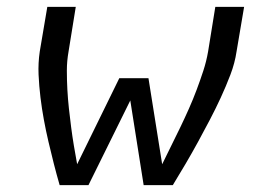

<svg xmlns="http://www.w3.org/2000/svg" viewBox="-20 -540 790 560"><path d="M154 0Q145 -31 137 -62.5Q129 -94 121.5 -126Q114 -158 108 -190.5Q102 -223 98 -256Q94 -289 92.5 -322.5Q91 -356 96 -390L118 -520H201L180 -390Q175 -362 175 -334Q175 -306 176.5 -278.5Q178 -251 181 -223.5Q184 -196 187.5 -169Q191 -142 195.5 -115Q200 -88 205 -61L328 -312H413L453 -61Q466 -88 479.5 -115Q493 -142 506 -169Q519 -196 531 -223Q543 -250 553.5 -278Q564 -306 573 -333.5Q582 -361 587 -390L608 -520H692L670 -390Q665 -356 652 -322Q639 -288 624 -255.5Q609 -223 592 -190.5Q575 -158 557.5 -126Q540 -94 521.5 -62.5Q503 -31 484 0H399L360 -247L238 0Z"/></svg>

Font: Zed Sans Extended
Style: Italic
Weight: 400
Width: 7
Italic angle: -9°
Designer: Belleve Invis
Foundry: Belleve Invis
Version: Version 1.0.0; ttfautohint (v1.8.4)